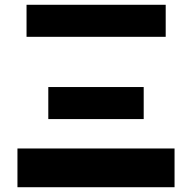

<svg xmlns="http://www.w3.org/2000/svg" viewBox="-20 -756 803 803"><path d="M91 -736H673V-602H91ZM182 -392H581V-258H182ZM53 -135H710V27H53Z"/></svg>

Font: OpenDyslexic
Style: Bold
Weight: 800
Designer: Abbie Gonzalez
Version: Version 0.920;hotconv 1.0.109;makeotfexe 2.5.65596